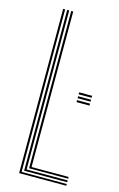

<svg xmlns="http://www.w3.org/2000/svg" viewBox="-123 -851 559 903"><g transform="rotate(15 157.0 -400.0)"><path d="M67.5 0V-800H77.2V-8.5H297V0ZM87.2 -17V-800H97V-25.8H297V-17ZM106.8 -34.2V-800H116.5V-42.8H297V-34.2ZM241.8 -402H305V-392.5H241.8ZM241.8 -421H305V-411.5H241.8ZM241.8 -440H305V-430.5H241.8Z"/></g></svg>

Font: Big Shoulders Inline Text ExtraLight
Style: Regular
Weight: 250
Version: Version 2.002